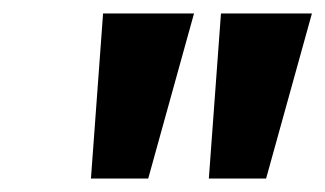

<svg xmlns="http://www.w3.org/2000/svg" viewBox="-20 -720 483 285"><path d="M115 -455H200L268 -700H133ZM290 -455H375L443 -700H308Z"/></svg>

Font: Scada
Style: Bold Italic
Weight: 700
Designer: Jovanny Lemonad
Foundry: Jovanny Lemonad
Version: Version 3.005